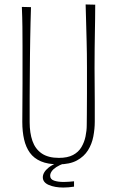

<svg xmlns="http://www.w3.org/2000/svg" viewBox="-20 -727 524 861"><path d="M242 10Q195 10 163.5 -3.5Q132 -17 114 -42Q96 -67 88 -102Q80 -137 80 -180Q80 -215 80.5 -261Q81 -307 81 -352.5Q81 -398 81 -432Q81 -477 81 -520Q81 -563 80.5 -606.5Q80 -650 78 -696L119 -695Q118 -662 117 -625.5Q116 -589 115.5 -553Q115 -517 114.5 -484.5Q114 -452 114 -426Q114 -397 113.5 -361Q113 -325 113 -289Q113 -253 113 -223.5Q113 -194 113 -179Q113 -131 125.5 -95Q138 -59 167 -39Q196 -19 244 -19Q283 -19 307.5 -32Q332 -45 345 -67Q358 -89 363.5 -115Q369 -141 369 -166Q369 -176 369.5 -214Q370 -252 370 -307.5Q370 -363 370 -424Q370 -488 368.5 -540.5Q367 -593 366 -634.5Q365 -676 364 -707L407 -706Q407 -673 406.5 -642.5Q406 -612 405.5 -580Q405 -548 404.5 -510Q404 -472 404 -422Q405 -337 405 -271Q405 -205 405 -182Q405 -149 398.5 -115Q392 -81 374.5 -53Q357 -25 325 -7.5Q293 10 242 10ZM264 114Q226 114 199 102.5Q172 91 172 68Q172 57 178.5 46Q185 35 198 24.5Q211 14 232 5H269Q247 13 233 22Q219 31 212 41Q205 51 205 61Q205 77 222.5 83Q240 89 266 89Q276 89 289 88Q302 87 312 86V110Q299 112 287 113Q275 114 264 114Z"/></svg>

Font: Truculenta Thin
Style: Regular
Weight: 250
Version: Version 1.002